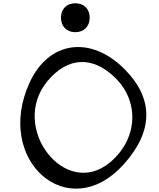

<svg xmlns="http://www.w3.org/2000/svg" viewBox="-20 -1132 971 1175"><path d="M161 -626C-57 -150 398 248 735 -124C919 -327 922 -526 745 -706C536 -918 278 -882 161 -626ZM270 -635C394 -785 549 -792 688 -653C836 -505 821 -278 653 -138C378 91 36 -353 270 -635ZM353 -1024C353 -971 388 -935 441 -935C494 -935 529 -971 529 -1024C529 -1077 494 -1112 441 -1112C388 -1112 353 -1077 353 -1024Z"/></svg>

Font: Venom Sans
Style: Regular
Weight: 400
Version: Version 1.001